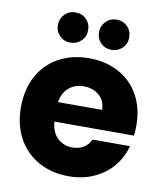

<svg xmlns="http://www.w3.org/2000/svg" viewBox="-86 -842 788 920"><g transform="rotate(10 308.0 -381.5)"><path d="M588 -288Q588 -264 585 -238H198Q202 -186 231.5 -158.5Q261 -131 304 -131Q368 -131 393 -185H575Q561 -130 524.5 -86Q488 -42 433 -17Q378 8 310 8Q228 8 164 -27Q100 -62 64 -127Q28 -192 28 -279Q28 -366 63.5 -431Q99 -496 163 -531Q227 -566 310 -566Q391 -566 454 -532Q517 -498 552.5 -435Q588 -372 588 -288ZM413 -333Q413 -377 383 -403Q353 -429 308 -429Q265 -429 235.5 -404Q206 -379 199 -333ZM207 -624Q176 -624 155 -645Q134 -666 134 -697Q134 -728 155 -749.5Q176 -771 207 -771Q239 -771 260 -750Q281 -729 281 -697Q281 -666 259.5 -645Q238 -624 207 -624ZM407 -624Q376 -624 355 -645Q334 -666 334 -697Q334 -728 355 -749.5Q376 -771 407 -771Q439 -771 460 -750Q481 -729 481 -697Q481 -666 459.5 -645Q438 -624 407 -624Z"/></g></svg>

Font: MSTAGE
Style: Bold
Weight: 700
Designer: Ninad Kale (Devanagari), Jonny Pinhorn (Latin)
Foundry: Indian Type Foundry
Version: 4.004